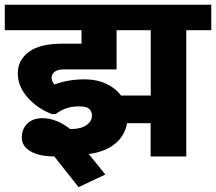

<svg xmlns="http://www.w3.org/2000/svg" viewBox="-35 -651 899 799"><path d="M142.1 -159.2Q198.7 -159.2 256.8 -114.3H264.2Q301.8 -114.3 324.7 -130.4Q347.7 -146.5 347.7 -169.4Q347.7 -205.6 304.7 -208Q271.5 -209.5 247.1 -202.4Q222.7 -195.3 196.3 -176.3H181.2Q122.1 -198.2 80.6 -244.6Q39.1 -291 39.1 -345.9Q39.1 -400.9 85 -435.1Q130.9 -469.2 223.6 -469.2H304.2V-525.4H-15.1V-631.3H844.2V-525.4H740.2V0H591.8V-138.2H493.7Q484.4 -85.9 443.8 -52.7Q403.3 -19.5 334.5 -9.8L403.3 75.2L292 127.9L190.9 0Q128.9 0 92.3 -21.2Q55.7 -42.5 55.7 -78.1Q55.7 -113.8 78.6 -136.5Q101.6 -159.2 142.1 -159.2ZM317.4 -320.8Q367.2 -320.8 406.2 -302.7Q445.3 -284.7 468.8 -253.4H592.3V-525.4H450.2V-362.3H231Q205.1 -362.3 192.4 -352.3Q179.7 -342.3 179.7 -328.1Q179.7 -314 191.4 -299.3Q248 -320.8 317.4 -320.8Z"/></svg>

Font: Yantramanav Black
Style: Regular
Weight: 900
Version: Version 1.001;PS 1.0;hotconv 1.0.72;makeotf.lib2.5.5900; ttf